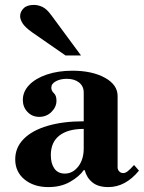

<svg xmlns="http://www.w3.org/2000/svg" viewBox="-20 -750 586 782"><path d="M177 12Q118 12 80 -19Q42 -50 42 -101Q42 -149 76.5 -184Q111 -219 174 -237.5Q237 -256 321 -256V-373Q321 -399 302 -414Q283 -429 252 -429Q226 -429 207.5 -419Q189 -409 189 -393Q189 -380 199.5 -370.5Q210 -361 210 -340Q210 -314 189.5 -294Q169 -274 140 -274Q111 -274 92 -294Q73 -314 73 -343Q73 -377 99 -404Q125 -431 171 -446.5Q217 -462 275 -462Q355 -462 407 -433.5Q459 -405 459 -359V-68Q459 -59 465.5 -52Q472 -45 482 -45Q490 -45 499.5 -52Q509 -59 526 -78L546 -55Q491 12 421 12Q380 12 356.5 -7Q333 -26 325 -57H321Q303 -31 265.5 -9.5Q228 12 177 12ZM244 -43Q276 -43 298.5 -71.5Q321 -100 321 -146V-225Q257 -225 222 -198Q187 -171 187 -118Q187 -84 201.5 -63.5Q216 -43 244 -43ZM247 -524 110 -619Q82 -639 72 -655Q62 -671 62 -684Q62 -702 76 -716Q90 -730 118 -730Q135 -730 152.5 -722Q170 -714 189 -688L310 -524Z"/></svg>

Font: Libre Bodoni
Style: Bold
Weight: 700
Designer: Pablo Impallari, Rodrigo Fuenzalida
Foundry: Impallari Type
Version: Version 2.005;gftools[0.9.23]